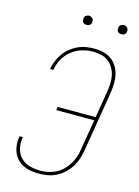

<svg xmlns="http://www.w3.org/2000/svg" viewBox="-135 -986 770 1067"><g transform="rotate(15 250.0 -452.0)"><path d="M198 8Q174 8 151.5 4.5Q129 1 109 -8.5Q89 -18 73.5 -34Q58 -50 49.5 -70Q41 -90 38.5 -113Q36 -136 40 -160L41 -165H60L59 -160Q54 -129 61 -99Q68 -69 88.5 -48Q109 -27 138.5 -18.5Q168 -10 199 -10Q222 -10 245 -14.5Q268 -19 290 -30Q312 -41 329.5 -58.5Q347 -76 359.5 -96.5Q372 -117 379.5 -139.5Q387 -162 390 -185L419 -358H200L203 -377H422L447 -530Q451 -554 452 -578Q453 -602 448.5 -624.5Q444 -647 432 -667Q420 -687 402.5 -700.5Q385 -714 362.5 -719.5Q340 -725 315 -725Q284 -725 251.5 -715.5Q219 -706 192 -684.5Q165 -663 148.5 -632.5Q132 -602 127 -570H108Q112 -593 121.5 -616.5Q131 -640 145 -660.5Q159 -681 179.5 -697.5Q200 -714 222.5 -724.5Q245 -735 269 -739Q293 -743 317 -743Q344 -743 369.5 -737Q395 -731 415.5 -716Q436 -701 449 -679.5Q462 -658 467.5 -633Q473 -608 472 -581Q471 -554 467 -527L410 -182Q406 -157 398 -132.5Q390 -108 375.5 -85Q361 -62 341 -43.5Q321 -25 297.5 -13Q274 -1 248 3.5Q222 8 198 8ZM440 -859Q434 -859 428.5 -861Q423 -863 419 -867.5Q415 -872 414.5 -878.5Q414 -885 415 -891Q415 -896 417.5 -900Q420 -904 424 -906.5Q428 -909 432 -910.5Q436 -912 441 -912Q447 -912 452.5 -909.5Q458 -907 462 -902.5Q466 -898 467 -891.5Q468 -885 467 -879Q466 -874 463.5 -870Q461 -866 457.5 -863.5Q454 -861 449.5 -860Q445 -859 440 -859ZM240 -859Q234 -859 228.5 -861Q223 -863 219 -867.5Q215 -872 214.5 -878.5Q214 -885 215 -891Q215 -896 217.5 -900Q220 -904 224 -906.5Q228 -909 232 -910.5Q236 -912 241 -912Q247 -912 252.5 -909.5Q258 -907 262 -902.5Q266 -898 267 -891.5Q268 -885 267 -879Q266 -874 263.5 -870Q261 -866 257.5 -863.5Q254 -861 249.5 -860Q245 -859 240 -859Z"/></g></svg>

Font: Iosevka Thin Oblique
Style: Regular
Weight: 100
Italic angle: -9°
Monospace: yes
Designer: Belleve Invis
Foundry: Belleve Invis
Version: Version 32.5.0; ttfautohint (v1.8.4)